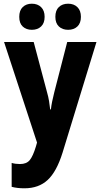

<svg xmlns="http://www.w3.org/2000/svg" viewBox="-20 -777 542 1037"><path d="M2 -550H162L234 -279Q241 -255 245 -230.5Q249 -206 251 -186H255Q257 -206 261.5 -228Q266 -250 273 -278L343 -550H501L318 47Q286 150 237.5 195Q189 240 112 240Q92 240 75 238Q58 236 43 232V103Q53 106 64.5 107.5Q76 109 88 109Q123 109 140.5 88Q158 67 174 14L180 -7ZM84 -686Q84 -721 103 -739Q122 -757 152 -757Q183 -757 202 -738.5Q221 -720 221 -686Q221 -652 202 -634Q183 -616 152 -616Q122 -616 103 -633.5Q84 -651 84 -686ZM279 -686Q279 -721 298 -739Q317 -757 348 -757Q379 -757 398 -738.5Q417 -720 417 -686Q417 -652 398 -634Q379 -616 348 -616Q317 -616 298 -634Q279 -652 279 -686Z"/></svg>

Font: Noto Sans Thai Cond ExtBd
Style: Regular
Weight: 800
Width: 3
Designer: Monotype Design Team
Foundry: Monotype Imaging Inc.
Version: Version 2.002; ttfautohint (v1.8.4.7-5d5b)